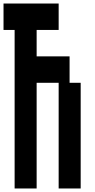

<svg xmlns="http://www.w3.org/2000/svg" viewBox="-20 -1050 540 1090"><path d="M63 20V-880H0V-1030H313V-880H188V-730H375V-580H438V20H313V-580H188V20Z"/></svg>

Font: 2P VHS
Style: Regular
Weight: 400
Designer: CodeMan38
Foundry: CodeMan38
Version: Version 3.000